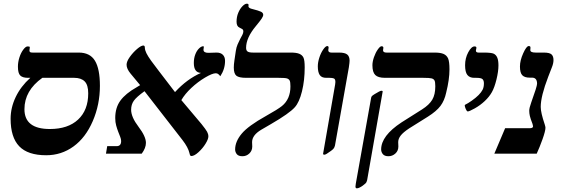

<svg xmlns="http://www.w3.org/2000/svg" viewBox="-20 -841 3097 1051"><path d="M132.8 -415Q104 -415 91.1 -427.5Q78.1 -439.9 78.1 -476.1Q78.1 -501 86.2 -526.4Q94.2 -551.8 107.4 -569.3Q120.6 -586.9 130.9 -586.9Q138.7 -586.9 140.9 -585.9Q143.1 -585 143.1 -581.1L141.1 -564.9Q141.1 -558.1 144.8 -555.7Q148.4 -553.2 158.2 -553.2H411.1Q472.7 -553.2 499.8 -508.5Q526.9 -463.9 526.9 -371.1Q526.9 -268.6 487.8 -178Q448.7 -87.4 382.3 -39.3Q315.9 8.8 232.9 8.8Q132.3 8.8 85.2 -40.3Q38.1 -89.4 38.1 -190.9Q38.1 -251.5 65.9 -309.8Q93.8 -368.2 146 -415ZM211.9 -415Q113.8 -345.2 113.8 -243.2Q113.8 -134.8 252.9 -134.8Q352.1 -134.8 407.5 -186.5Q462.9 -238.3 462.9 -330.1Q462.9 -376 443.4 -395.5Q423.8 -415 386.2 -415Z M1211.9 -507.8Q1211.9 -462.9 1186 -423.8Q1178.2 -433.6 1172.9 -436.8Q1167.5 -439.9 1160.6 -439.9Q1142.1 -439.9 1102.3 -416.3Q1062.5 -392.6 1027.3 -359.6Q992.2 -326.7 972.7 -293L1083 -162.1Q1106.9 -132.3 1113.8 -119.6Q1120.6 -106.9 1120.6 -94.2Q1120.6 -79.6 1105.2 -54.4Q1089.8 -29.3 1066.7 -8.1Q1043.5 13.2 1026.9 13.2Q1020 13.2 1017.1 -2.9Q1009.8 -34.2 979 -74.2L771 -341.8Q727.1 -310.1 712.4 -289.3Q697.8 -268.6 697.8 -240.2Q697.8 -200.2 738.3 -147Q778.8 -93.8 778.8 -59.1Q778.8 -30.8 755.9 0H560.1L566.9 -41H618.7Q643.1 -41 643.1 -68.8Q643.1 -79.6 637.9 -92.3Q632.8 -105 627 -120.1Q621.1 -135.3 616 -153.6Q610.8 -171.9 610.8 -194.8Q610.8 -252 639.2 -290.5Q667.5 -329.1 727.1 -362.8L747.1 -375L694.8 -438Q672.9 -464.4 672.9 -486.8Q672.9 -504.4 690.4 -529.1Q708 -553.7 730.2 -572.8Q752.4 -591.8 764.6 -591.8Q772.9 -591.8 772.9 -580.1Q772.9 -567.4 781.2 -550.3Q789.6 -533.2 806.9 -509Q824.2 -484.9 938 -336.9Q1003.4 -408.2 1080.1 -441.9Q1041 -443.4 1041 -496.1Q1041 -521.5 1048.6 -542Q1056.2 -562.5 1068.8 -575.2Q1081.5 -587.9 1092.8 -587.9Q1095.7 -587.9 1095.7 -584L1093.8 -568.8Q1093.8 -551.8 1120.6 -551.8L1166 -553.2Q1187.5 -553.2 1199.7 -541.3Q1211.9 -529.3 1211.9 -507.8Z M1327.1 -415Q1288.1 -415 1273.9 -426.5Q1259.8 -438 1259.8 -471.2Q1259.8 -487.8 1263.2 -510.3Q1266.6 -532.7 1271 -563Q1273.9 -582.5 1280.8 -598.4Q1287.6 -614.3 1294.4 -627Q1301.3 -639.6 1306.6 -649.9Q1312 -660.2 1312 -668.9Q1312 -678.2 1305.9 -681.9Q1299.8 -685.5 1291 -689.9Q1274.9 -696.8 1274.9 -722.2Q1274.9 -748.5 1284.2 -770.8Q1293.5 -793 1307.1 -806.9Q1320.8 -820.8 1331.1 -820.8Q1340.8 -820.8 1340.8 -813L1339.8 -807.1Q1339.8 -795.9 1363.8 -791Q1395 -783.2 1408 -777.1Q1420.9 -771 1420.9 -759.8Q1420.9 -752 1411.9 -738.5Q1402.8 -725.1 1379.9 -697.3Q1327.1 -633.8 1327.1 -579.1Q1327.1 -564.9 1335.2 -559.1Q1343.3 -553.2 1365.7 -553.2H1572.8Q1602.1 -553.2 1618.2 -546.6Q1634.3 -540 1641.1 -525.9Q1647.9 -511.7 1647.9 -472.2Q1647.9 -401.4 1633.1 -341.1Q1618.2 -280.8 1593.8 -253.9Q1564 -220.2 1462.9 -161.6L1410.2 -130.9Q1359.9 -101.1 1359.9 -63L1360.8 -39.1Q1360.8 -16.1 1345 -1Q1329.1 14.2 1307.1 14.2Q1285.2 14.2 1276.1 2.7Q1267.1 -8.8 1267.1 -22.9Q1267.1 -65.9 1302.7 -108.9Q1338.4 -151.9 1436.5 -206.5Q1500.5 -242.2 1523.4 -260.7Q1546.4 -279.3 1558.1 -306.2Q1569.8 -333 1569.8 -368.2Q1569.8 -391.6 1565.7 -399.9Q1561.5 -408.2 1551.3 -411.6Q1541 -415 1503.9 -415Z M1765.6 -415Q1740.2 -415 1730 -430.7Q1719.7 -446.3 1719.7 -478Q1719.7 -500 1728 -525.6Q1736.3 -551.3 1749.3 -570.1Q1762.2 -588.9 1771.5 -588.9Q1778.8 -588.9 1778.8 -580.1L1776.9 -566.9Q1776.9 -553.2 1793.9 -553.2H1835.9Q1867.7 -553.2 1880.6 -542.7Q1893.6 -532.2 1893.6 -508.8Q1893.6 -499.5 1889.6 -472.2L1813.5 -43.9Q1810.5 -32.2 1804.7 -26.1Q1798.8 -20 1790.5 -14.2Q1763.7 5.9 1755.9 5.9Q1748.5 5.9 1748.5 1L1814.5 -378.4L1815.9 -392.1Q1815.9 -407.7 1808.1 -411.4Q1800.3 -415 1783.7 -415Z M2069.3 -344.2Q2074.7 -344.2 2074.7 -339.8L1989.7 145Q1987.3 156.7 1980.5 163.1Q1973.6 169.4 1965.6 175.3Q1957.5 181.2 1948.7 185.5Q1939.9 189.9 1933.6 189.9Q1925.8 189.9 1925.8 180.2L1927.7 164.1L2010.7 -300.8Q2011.7 -309.1 2014.6 -313.5Q2017.6 -317.9 2030.8 -325.9Q2043.9 -334 2054.7 -339.6Q2065.4 -345.2 2069.3 -344.2ZM2359.4 -553.2Q2391.1 -553.2 2408.2 -545.7Q2425.3 -538.1 2432.9 -521Q2440.4 -503.9 2440.4 -460.9Q2440.4 -406.2 2422.4 -334Q2413.1 -290.5 2391.1 -261.2Q2369.1 -231.9 2321.8 -202.1L2219.7 -138.2Q2186.5 -116.2 2173.1 -98.6Q2159.7 -81.1 2159.7 -63L2160.6 -39.1Q2160.6 -15.6 2144.3 -0.7Q2127.9 14.2 2106.4 14.2Q2085 14.2 2075.7 2.7Q2066.4 -8.8 2066.4 -22.9Q2066.4 -97.7 2177.7 -170.9L2290.5 -242.2Q2329.6 -267.1 2346.2 -295.2Q2362.8 -323.2 2362.8 -368.2Q2362.8 -392.6 2358.4 -400.6Q2354 -408.7 2342.8 -411.9Q2331.5 -415 2296.4 -415H2087.4Q2049.8 -415 2034.2 -430.4Q2018.6 -445.8 2018.6 -483.9Q2018.6 -503.4 2027.1 -528.1Q2035.6 -552.7 2048.1 -570.3Q2060.5 -587.9 2068.4 -587.9Q2078.6 -587.9 2078.6 -579.1L2076.7 -565.9Q2076.7 -553.2 2095.7 -553.2Z M2628.9 -553.2Q2669.9 -553.2 2682.9 -546.9Q2695.8 -540.5 2702.1 -525.4Q2708.5 -510.3 2708.5 -482.9Q2708.5 -450.7 2697.8 -406.5Q2687 -362.3 2672.6 -336.7Q2658.2 -311 2633.5 -287.8Q2608.9 -264.6 2578.9 -247.8Q2548.8 -231 2540.5 -231Q2535.2 -231 2529.5 -244.4Q2523.9 -257.8 2523.9 -264.2Q2523.9 -267.1 2529.3 -269.5Q2539.6 -273.9 2562.3 -289.8Q2585 -305.7 2599.9 -320.8Q2614.7 -335.9 2621.8 -349.9Q2628.9 -363.8 2628.9 -384.8Q2628.9 -400.4 2621.3 -407.7Q2613.8 -415 2586.9 -415H2575.7Q2550.8 -415 2538.3 -430.7Q2525.9 -446.3 2525.9 -483.9Q2525.9 -522.9 2543.2 -554.9Q2560.5 -586.9 2577.6 -586.9Q2587.9 -586.9 2587.9 -579.1L2585 -564Q2585 -553.2 2599.6 -553.2Z M2965.8 -142.1Q2965.8 -124 2950 -79.6Q2934.1 -35.2 2918 0H2686L2745.1 -139.2H2879.9Q2897.9 -139.2 2897.9 -149.9L2895 -162.6Q2883.8 -191.4 2880.4 -206.1Q2877 -220.7 2877 -234.9Q2877 -250 2888.2 -280.8Q2919.9 -368.2 2919.9 -382.8Q2919.9 -416 2892.1 -416H2878.9Q2851.6 -416 2838.9 -429.2Q2826.2 -442.4 2826.2 -477.1Q2826.2 -509.8 2844 -549.3Q2861.8 -588.9 2874 -588.9Q2879.4 -588.9 2881.6 -586.9Q2883.8 -585 2883.8 -579.1L2882.8 -566.9Q2882.8 -553.2 2912.1 -553.2H2956.1Q2988.3 -553.2 2999 -543.2Q3009.8 -533.2 3009.8 -512.2Q3009.8 -493.7 3000.5 -471.2L2981 -420.9Q2939.9 -314 2939.9 -255.9Q2939.9 -224.6 2961.9 -159.7Q2965.8 -147 2965.8 -142.1Z"/></svg>

Font: Liberation Serif
Style: Bold Italic
Weight: 700
Italic angle: -16.333°
Designer: Steve Matteson
Foundry: Ascender Corporation
Version: Version 2.1.5